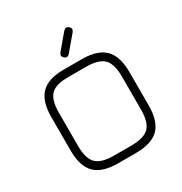

<svg xmlns="http://www.w3.org/2000/svg" viewBox="-194 -997 1084 1141"><g transform="rotate(-30 348.0 -426.5)"><path d="M318 -741 404 -843Q421 -861 439 -846Q457 -831 443 -811L357 -709Q340 -691 322 -706Q304 -721 318 -741ZM288 0Q179 0 129.5 -49.5Q80 -99 80 -208V-436Q80 -545 130 -595Q180 -645 287 -644H408Q517 -644 566.5 -594Q616 -544 616 -436V-208Q616 -99 566.5 -49.5Q517 0 408 0ZM132 -208Q132 -122 167 -87Q202 -52 288 -52H408Q494 -52 529 -87Q564 -122 564 -208V-436Q564 -522 529 -557Q494 -592 408 -592H287Q201 -593 166.5 -558Q132 -523 132 -436Z"/></g></svg>

Font: Jura
Style: Regular
Weight: 400
Designer: Daniel Johnson, Alexei Vanyashin
Foundry: Daniel Johnson
Version: Version 5.103